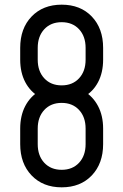

<svg xmlns="http://www.w3.org/2000/svg" viewBox="-20 -786 528 822"><path d="M244 16Q164 16 115.2 -35Q66.5 -86 66.5 -169V-235.5Q66.5 -290.5 88 -331.8Q109.5 -373 148.5 -396L149 -371Q110 -393 88.2 -434.2Q66.5 -475.5 66.5 -530.5V-581Q66.5 -664.5 115.2 -715.2Q164 -766 244 -766Q324.5 -766 373 -715.2Q421.5 -664.5 421.5 -581V-530.5Q421.5 -475.5 399.8 -434.2Q378 -393 338.5 -371L339.5 -396Q378 -373 399.8 -331.8Q421.5 -290.5 421.5 -235.5V-169Q421.5 -86 373 -35Q324.5 16 244 16ZM244 -59Q290.5 -59 318.5 -89.2Q346.5 -119.5 346.5 -169V-235.5Q346.5 -285 318.5 -315.2Q290.5 -345.5 244 -345.5Q197.5 -345.5 169.5 -315.2Q141.5 -285 141.5 -235.5V-169Q141.5 -119.5 169.5 -89.2Q197.5 -59 244 -59ZM244 -420.5Q290.5 -420.5 318.5 -450.8Q346.5 -481 346.5 -530.5V-581Q346.5 -630.5 318.5 -660.8Q290.5 -691 244 -691Q197.5 -691 169.5 -660.8Q141.5 -630.5 141.5 -581V-530.5Q141.5 -481 169.5 -450.8Q197.5 -420.5 244 -420.5Z"/></svg>

Font: Mohave Light
Style: Regular
Weight: 400
Version: Version 2.003